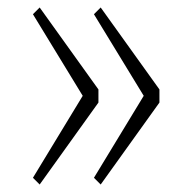

<svg xmlns="http://www.w3.org/2000/svg" viewBox="-20 -550 490 513"><path d="M406 -311V-276L249 -57L231 -75L364 -294L231 -512L249 -530ZM243 -311V-276L86 -57L68 -75L201 -294L68 -512L86 -530Z"/></svg>

Font: League Mono Condensed Thin
Style: Regular
Weight: 100
Width: 1
Designer: Tyler Finck
Foundry: The League of Moveable Type / Tyler Finck
Version: Version 2.210